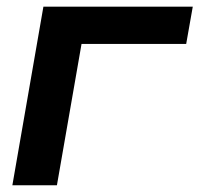

<svg xmlns="http://www.w3.org/2000/svg" viewBox="-20 -548 627 568"><path d="M530.8 -418H221.2L148.4 0H16.6L108.4 -528.3H550.3Z"/></svg>

Font: Roboto Mono
Style: Bold Italic
Weight: 700
Designer: Google
Version: Version 2.000985; 2015; ttfautohint (v1.3)